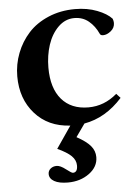

<svg xmlns="http://www.w3.org/2000/svg" viewBox="-51 -493 553 770"><g transform="rotate(-5 225.5 -108.0)"><path d="M191.4 237.3Q156.2 237.3 136.7 226.3Q117.2 215.3 117.2 196.8Q117.2 183.6 127.2 175.3Q137.2 167 151.9 167Q166.5 167 188.5 184.1Q209 200.2 214.8 200.2Q233.4 200.2 233.4 172.4Q233.4 150.9 216.1 133.8Q198.7 116.7 160.2 99.1L220.7 10.7Q131.8 5.9 78.9 -54Q25.9 -113.8 25.9 -204.1Q25.9 -252.9 43.2 -297.6Q60.5 -342.3 92 -377Q123.5 -411.6 172.4 -432.4Q221.2 -453.1 279.8 -453.1Q329.1 -453.1 368.7 -437.7Q408.2 -422.4 427.2 -401.4Q430.7 -392.1 430.7 -384.3Q430.7 -364.7 414.8 -351.8Q398.9 -338.9 383.3 -338.9Q373 -338.9 370.1 -346.2Q356 -377.4 331.8 -397.5Q307.6 -417.5 273.9 -417.5Q237.3 -417.5 209.2 -389.9Q181.2 -362.3 167.2 -319.6Q153.3 -276.9 153.3 -228Q153.3 -145.5 191.9 -100.6Q230.5 -55.7 299.8 -55.7Q363.8 -55.7 415 -100.1L431.2 -82.5Q364.3 -7.8 277.8 7.3L241.2 59.1Q279.8 80.1 296.6 100.1Q313.5 120.1 313.5 145.5Q313.5 184.6 277.6 210.9Q241.7 237.3 191.4 237.3Z"/></g></svg>

Font: Elstob 10pt SemiBold
Style: Regular
Weight: 600
Designer: Peter S. Baker
Version: Version 1.015